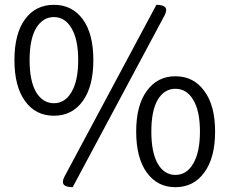

<svg xmlns="http://www.w3.org/2000/svg" viewBox="-20 -765 954 798"><path d="M40 -515Q40 -625 84 -685Q128 -745 204 -745Q280 -745 324 -685Q368 -625 368 -515Q368 -406 324 -345Q280 -284 204 -284Q128 -284 84 -345Q40 -406 40 -515ZM277 -382Q305 -429 305 -515Q305 -602 277 -648Q250 -694 204 -694Q158 -694 130 -648Q103 -602 103 -515Q103 -429 130 -382Q158 -336 204 -336Q250 -336 277 -382ZM282 13Q225 13 248 -31L630 -745Q687 -745 664 -701L282 13ZM829 -48Q785 13 709 13Q634 13 590 -48Q546 -109 546 -218Q546 -327 590 -387Q634 -448 709 -448Q785 -448 829 -387Q874 -327 874 -218Q874 -109 829 -48ZM636 -84Q663 -38 709 -38Q756 -38 783 -85Q811 -132 811 -218Q811 -305 783 -350Q756 -396 709 -396Q663 -396 636 -351Q609 -306 609 -218Q609 -131 636 -84Z"/></svg>

Font: Swei Half Moon CJK TC
Style: DemiLight
Weight: 350
Version: Version 2.125